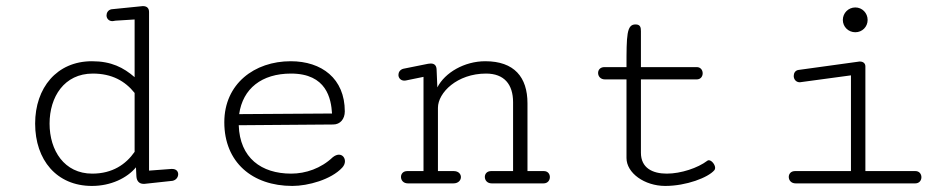

<svg xmlns="http://www.w3.org/2000/svg" viewBox="-20 -596 3067 624"><path d="M423.3 -22.9C424.3 -6.3 433.6 1.5 446.3 1.5H449.7L540.5 -8.3C552.7 -10.7 559.1 -20.5 559.1 -29.8C559.1 -38.6 553.2 -46.9 539.6 -46.9H536.6L464.4 -41.5V-557.1C464.4 -568.4 458.5 -576.2 444.3 -576.2C441.4 -576.2 438.5 -575.7 434.6 -575.2L342.3 -565.9C330.6 -563.5 326.2 -553.7 326.2 -545.9C326.2 -536.1 333.5 -527.3 345.2 -527.3C348.1 -527.3 351.6 -528.3 355 -528.8L417.5 -532.7V-345.2C381.3 -376.5 341.8 -397 278.8 -397C164.6 -397 94.2 -310.5 94.2 -194.3C94.2 -76.2 164.1 8.3 278.8 8.3C340.8 8.3 393.1 -17.6 421.9 -52.2ZM141.1 -194.3C141.1 -280.8 188.5 -356.9 281.7 -356.9C343.8 -356.9 386.7 -332.5 417.5 -293.9V-102.5C389.2 -62 345.7 -31.7 279.8 -31.7C189 -31.7 141.1 -106.9 141.1 -194.3Z M757.3 -225.1C769 -308.1 830.6 -356.9 925.8 -356.9C1041.5 -356.9 1056.2 -274.9 1059.1 -227.1ZM924.8 -397C807.1 -397 709 -323.7 709 -198.7C709 -68.8 799.8 8.3 930.2 8.3C981 8.3 1056.2 -12.2 1092.3 -51.3C1098.1 -57.6 1101.1 -64.9 1101.1 -71.8C1101.1 -83.5 1093.3 -93.3 1081.5 -93.3C1075.7 -93.3 1068.8 -90.8 1061.5 -85C1023.4 -48.8 973.6 -31.7 926.3 -31.7C829.6 -31.7 759.3 -82.5 755.9 -189L1063 -191.4C1085.9 -191.4 1100.6 -209.5 1100.6 -233.9C1100.6 -340.8 1025.4 -397 924.8 -397Z M1559.6 -356.9C1618.7 -356.9 1647.5 -321.8 1647.5 -263.7V-40H1576.2C1562.5 -40 1555.7 -30.8 1555.7 -21C1555.7 -10.7 1563 0 1578.1 0H1746.6C1760.3 0 1767.1 -10.3 1767.1 -20.5C1767.1 -30.3 1760.7 -40 1747.6 -40H1694.3V-260.3C1694.3 -345.2 1651.4 -397 1557.1 -397C1489.3 -397 1425.8 -359.9 1401.4 -312L1398.9 -370.6C1398.4 -381.8 1393.1 -389.6 1379.9 -389.6C1377.4 -389.6 1374.5 -389.2 1371.1 -388.7L1291 -372.6C1279.3 -369.6 1274.9 -360.4 1274.9 -352.5C1274.9 -342.8 1282.2 -334 1293.9 -334C1296.9 -334 1300.3 -334.5 1303.7 -335.4L1356.4 -346.2V-40H1303.7C1290 -40 1283.2 -30.8 1283.2 -21C1283.2 -10.7 1290.5 0 1305.7 0H1453.6C1469.7 0 1478 -10.3 1478 -20.5C1478 -30.3 1470.2 -40 1454.6 -40H1403.3V-245.6C1403.3 -294.9 1465.8 -356.9 1559.6 -356.9Z M2063 -99.6V-337.9H2244.1C2257.3 -337.9 2263.7 -347.7 2263.7 -357.9C2263.7 -367.7 2257.3 -377.9 2244.6 -377.9H2063V-494.6C2063 -506.3 2061.5 -516.6 2045.4 -516.6C2016.6 -516.6 2016.1 -482.4 2016.1 -377.9H1944.3C1930.7 -377.9 1923.8 -368.7 1923.8 -358.9C1923.8 -348.6 1931.2 -337.9 1946.3 -337.9H2016.1V-82.5C2016.1 -33.7 2074.7 8.3 2142.1 8.3C2210.4 8.3 2281.7 -19 2301.8 -43C2303.2 -44.9 2304.2 -47.4 2304.2 -50.3C2304.2 -61 2293 -75.2 2283.7 -75.2C2281.7 -75.2 2279.8 -74.7 2278.3 -73.2C2248 -50.3 2193.4 -31.7 2147 -31.7C2101.1 -31.7 2063 -49.8 2063 -99.6Z M2565.9 0H2954.6C2967.8 0 2974.6 -9.8 2974.6 -20C2974.6 -29.8 2968.3 -40 2955.1 -40H2792.5V-380.4C2792.5 -390.1 2785.2 -396 2774.9 -396C2772.5 -396 2771 -396 2769.5 -395.5L2575.2 -368.7C2564.5 -367.2 2559.6 -358.4 2559.6 -349.1C2559.6 -338.9 2566.4 -328.6 2579.6 -328.6C2580.6 -328.6 2581.5 -329.1 2583 -329.1L2745.6 -351.1V-40H2564C2550.3 -40 2543.5 -30.8 2543.5 -21C2543.5 -10.7 2550.8 0 2565.9 0ZM2759.8 -571.8C2737.3 -571.8 2719.2 -553.7 2719.2 -531.2C2719.2 -508.8 2737.3 -491.2 2759.8 -491.2C2782.2 -491.2 2799.8 -508.8 2799.8 -531.2C2799.8 -553.7 2782.2 -571.8 2759.8 -571.8Z"/></svg>

Font: Cutive Mono
Style: Regular
Weight: 400
Monospace: yes
Designer: Vernon Adams
Foundry: Vernon Adams
Version: Version 1.002